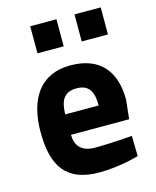

<svg xmlns="http://www.w3.org/2000/svg" viewBox="-113 -815 733 905"><g transform="rotate(-15 253.5 -363.0)"><path d="M271 -106C203 -106 176 -141 175 -194H459L469 -287C469 -423 403 -511 256 -511C110 -511 40 -406 40 -243C40 -73 101 12 260 12C362 12 453 -16 453 -16L451 -115C451 -115 343 -106 271 -106ZM174 -294C175 -356 192 -399 256 -399C319 -399 337 -360 337 -294ZM122 -606H250V-738H122ZM338 -606H466V-738H338Z"/></g></svg>

Font: TitilliumMaps29L
Style: 999 wt
Weight: 900
Designer: Campivisivi
Foundry: Accademia di Belle Arti di Urbino and students of MA course of Visual design